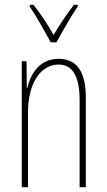

<svg xmlns="http://www.w3.org/2000/svg" viewBox="-20 -783 448 803"><path d="M192 -606H216C242 -653 276 -713 305 -756V-763H289C255 -717 230 -681 204 -637C180 -681 146 -730 120 -763H104V-756C126 -725 165 -656 192 -606ZM225 -537C145 -537 108 -474 94 -415H92L91 -527H71V0H97V-311C97 -445 156 -513 225 -513C279 -513 313 -471 313 -365V0H339V-375C339 -488 298 -537 225 -537Z"/></svg>

Font: Noto Sans Kannada ExtraCondensed Thin
Style: Regular
Weight: 100
Width: 2
Designer: Jelle Bosma - Monotype Design Team
Foundry: Monotype Imaging Inc.
Version: Version 2.005